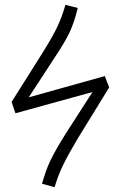

<svg xmlns="http://www.w3.org/2000/svg" viewBox="-20 -766 472 795"><path d="M302 -733Q288 -675 269 -634Q250 -593 204 -524L99 -363L414 -451L432 -404L301 -191Q259 -120 239.5 -79Q220 -38 206 9L154 -5Q169 -60 189 -102Q209 -144 253 -214L363 -385L44 -297L28 -344L156 -547Q199 -616 218 -656.5Q237 -697 251 -746Z"/></svg>

Font: Fira Sans Light
Style: Italic
Weight: 300
Italic angle: -8°
Designer: bBox Type GmbH & Carrois Corporate GbR & Edenspiekermann AG
Foundry: bBox Type GmbH & Carrois Corporate GbR & Edenspiekermann AG
Version: Version 4.301